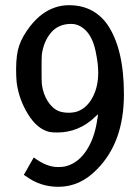

<svg xmlns="http://www.w3.org/2000/svg" viewBox="-20 -697 540 739"><path d="M142 -642Q190 -677 245 -677Q306 -677 349 -647Q375 -629 393 -603Q457 -510 457 -334Q457 -149 353 -45Q288 22 205 22Q135 22 81 -18Q72 -23 72 -25Q73 -25 91 -58L110 -91Q159 -54 203 -54Q221 -54 233 -57Q276 -68 306.5 -109Q337 -150 350 -212Q351 -216 353 -228Q355 -240 357 -253V-257L347 -248Q284 -187 200 -187Q183 -187 171 -189Q123 -200 87.5 -258Q52 -316 44 -381Q42 -401 42 -430Q42 -487 54 -522Q66 -557 96 -596Q118 -624 142 -642ZM308 -582Q283 -605 254 -605Q205 -605 176.5 -571.5Q148 -538 141 -487Q140 -478 140 -430Q140 -382 141 -373Q146 -335 164 -307Q182 -279 207 -269Q223 -263 247 -263Q271 -264 285 -271Q318 -286 338 -325.5Q358 -365 358 -417Q358 -449 351 -484Q340 -552 308 -582Z"/></svg>

Font: MathJax_SansSerif
Style: Regular
Weight: 400
Version: Version 1.1